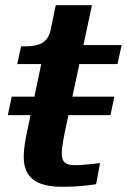

<svg xmlns="http://www.w3.org/2000/svg" viewBox="-20 -712 487 737"><path d="M419 -341 404 -270H10L25 -341ZM216 5Q169 5 136.5 -7Q104 -19 87.5 -44.5Q71 -70 71 -111Q71 -134 76 -164.5Q81 -195 88 -226L150 -522L216 -539H447L431 -466H46L61 -534H70Q99 -534 119.5 -538.5Q140 -543 154 -556.5Q168 -570 174 -595L194 -692H333L229 -206Q226 -190 223 -174Q220 -158 218.5 -145Q217 -132 217 -122Q217 -97 229.5 -87.5Q242 -78 266 -78Q282 -78 301 -79.5Q320 -81 337 -83Q354 -85 364 -86L349 -5Q326 -1 292.5 2Q259 5 216 5Z"/></svg>

Font: Roboto Serif SemiBold
Style: Italic
Weight: 600
Italic angle: -10°
Version: Version 1.007